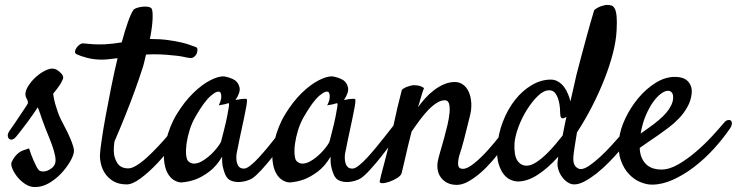

<svg xmlns="http://www.w3.org/2000/svg" viewBox="-20 -718 2959 771"><path d="M137.7 -33.2Q143.6 -29.3 152.8 -29.3Q162.1 -29.3 171.4 -33.2Q180.7 -37.1 189 -43.9Q197.3 -50.8 201.2 -61.5Q205.1 -72.3 201.2 -92.3Q197.3 -112.3 189 -135.3Q180.7 -158.2 170.9 -181.6Q161.1 -205.1 154.3 -224.6Q148.4 -239.3 144.5 -252Q140.6 -262.7 137.2 -272.9Q133.8 -283.2 131.8 -287.1Q127 -279.3 114.7 -261.7Q102.5 -244.1 88.4 -225.1Q74.2 -206.1 61.5 -189.9Q48.8 -173.8 43.9 -168Q36.1 -159.2 28.8 -157.7Q21.5 -156.2 16.6 -160.6Q11.7 -165 11.2 -173.3Q10.7 -181.6 18.6 -193.4Q24.4 -201.2 36.1 -218.3Q47.9 -235.4 59.6 -253.4Q71.3 -271.5 81.1 -285.6Q90.8 -299.8 91.8 -302.7Q93.8 -310.5 86.4 -323.2Q79.1 -335.9 84 -352.5Q87.9 -366.2 101.6 -384.3Q115.2 -402.3 133.8 -417Q152.3 -431.6 171.9 -439Q191.4 -446.3 207 -438.5Q219.7 -430.7 227.5 -421.4Q235.4 -412.1 233.4 -402.3Q231.4 -397.5 227.5 -389.6Q223.6 -381.8 215.8 -370.6Q208 -359.4 193.4 -341.8Q196.3 -319.3 201.7 -300.8Q207 -282.2 211.9 -268.6Q217.8 -252 224.6 -238.3Q233.4 -220.7 243.2 -202.1Q252.9 -183.6 260.7 -165.5Q268.6 -147.5 273.4 -131.8Q278.3 -116.2 276.4 -105.5Q273.4 -88.9 259.3 -65.4Q245.1 -42 224.1 -20Q203.1 2 176.3 17.6Q149.4 33.2 120.1 33.2Q99.6 33.2 80.6 20.5Q61.5 7.8 48.3 -9.3Q35.2 -26.4 28.8 -43Q22.5 -59.6 27.3 -68.4Q33.2 -80.1 38.1 -86.9Q43 -93.8 52.7 -102.5Q56.6 -105.5 62.5 -109.4Q67.4 -112.3 76.2 -115.2Q85 -118.2 96.7 -122.1Q106.4 -91.8 114.3 -74.7Q122.1 -57.6 127 -47.9Q132.8 -37.1 137.7 -33.2Z M711.9 -247.1Q715.8 -252.9 722.2 -254.4Q728.5 -255.9 732.4 -252.9Q736.3 -250 736.8 -243.2Q737.3 -236.3 731.4 -224.6Q711.9 -187.5 680.2 -144.5Q648.4 -101.6 613.3 -64Q578.1 -26.4 544.9 -2Q511.7 22.5 489.3 22.5Q457 22.5 435.5 9.8Q414.1 -2.9 401.9 -21.5Q389.6 -40 384.8 -62Q379.9 -84 381.8 -102.5Q382.8 -118.2 388.7 -158.7Q394.5 -199.2 404.3 -252.4Q414.1 -305.7 426.3 -366.7Q438.5 -427.7 452.1 -484.4Q435.5 -482.4 418.9 -480.5Q402.3 -478.5 388.7 -478.5Q357.4 -478.5 329.6 -485.8Q301.8 -493.2 288.1 -500Q280.3 -503.9 281.2 -511.2Q282.2 -518.6 287.1 -525.9Q292 -533.2 299.3 -538.6Q306.6 -543.9 312.5 -543.9Q331.1 -542 352.5 -540.5Q374 -539.1 399.4 -540Q418 -541 435.1 -543Q452.1 -544.9 468.8 -547.9Q481.4 -594.7 493.7 -629.4Q505.9 -664.1 515.6 -677.7Q518.6 -682.6 528.8 -686Q539.1 -689.5 550.8 -690.9Q562.5 -692.4 573.2 -690.9Q584 -689.5 588.9 -683.6Q593.8 -675.8 592.8 -643.6Q591.8 -611.3 582 -561.5Q623 -561.5 654.8 -557.1Q686.5 -552.7 709 -547.4Q731.4 -542 745.1 -536.6Q758.8 -531.2 765.6 -529.3Q772.5 -527.3 772.9 -519.5Q773.4 -511.7 770 -503.4Q766.6 -495.1 758.8 -489.3Q751 -483.4 741.2 -485.4Q731.4 -486.3 719.2 -489.3Q707 -492.2 689.9 -494.1Q672.9 -496.1 649.4 -498Q626 -500 594.7 -500Q588.9 -500 581.5 -499.5Q574.2 -499 566.4 -499Q562.5 -483.4 559.1 -468.3Q555.7 -453.1 549.8 -436.5Q537.1 -397.5 520.5 -351.6Q505.9 -311.5 485.4 -259.8Q464.8 -208 439.5 -149.4Q433.6 -107.4 440.9 -85.4Q448.2 -63.5 459 -53.7Q471.7 -43 490.2 -42Q504.9 -40 525.9 -52.2Q546.9 -64.5 569.3 -85Q591.8 -105.5 614.7 -129.9Q637.7 -154.3 657.2 -177.7Q676.8 -201.2 691.4 -220.2Q706.1 -239.3 711.9 -247.1Z M1154.3 -194.3Q1140.6 -174.8 1119.1 -146Q1097.7 -117.2 1074.7 -88.4Q1051.8 -59.6 1029.8 -35.6Q1007.8 -11.7 993.2 -2Q983.4 3.9 970.7 7.8Q958 11.7 944.8 12.7Q931.6 13.7 919.9 11.2Q908.2 8.8 899.4 2.9Q890.6 -3.9 884.8 -16.6Q879.9 -27.3 875.5 -44.9Q871.1 -62.5 872.1 -88.9Q848.6 -49.8 820.3 -28.8Q792 -7.8 766.6 2Q737.3 12.7 708 14.6Q694.3 14.6 678.7 5.4Q663.1 -3.9 652.3 -23.9Q641.6 -43.9 638.7 -75.7Q635.7 -107.4 646.5 -151.4Q660.2 -210.9 689.9 -259.8Q719.7 -308.6 754.9 -343.3Q790 -377.9 824.2 -395.5Q858.4 -413.1 880.9 -411.1Q907.2 -406.2 923.8 -395.5Q937.5 -385.7 941.9 -366.7Q946.3 -347.7 925.8 -316.4Q939.5 -319.3 948.7 -320.3Q958 -321.3 962.9 -321.3Q968.8 -321.3 970.7 -320.3Q971.7 -318.4 971.7 -312Q971.7 -305.7 968.8 -289.1Q965.8 -272.5 960 -244.1Q954.1 -215.8 944.3 -170.9Q942.4 -162.1 940.9 -154.8Q939.5 -147.5 938 -140.1Q936.5 -132.8 934.6 -123Q932.6 -113.3 929.7 -98.6Q928.7 -89.8 929.2 -79.6Q929.7 -69.3 932.6 -60.5Q935.5 -51.8 941.9 -46.4Q948.2 -41 960 -41Q969.7 -41 985.4 -53.2Q1001 -65.4 1018.6 -84.5Q1036.1 -103.5 1055.2 -126.5Q1074.2 -149.4 1090.8 -170.9Q1107.4 -192.4 1120.6 -209Q1133.8 -225.6 1139.6 -233.4Q1147.5 -242.2 1155.3 -243.7Q1163.1 -245.1 1167 -239.3Q1170.9 -233.4 1168.5 -221.7Q1166 -210 1154.3 -194.3ZM868.2 -151.4Q873 -170.9 879.9 -197.3Q886.7 -223.6 891.6 -248Q896.5 -272.5 898.9 -288.6Q901.4 -304.7 897.5 -303.7Q892.6 -302.7 886.7 -300.8Q881.8 -298.8 874 -297.9Q866.2 -296.9 858.4 -294.9Q866.2 -310.5 867.7 -320.8Q869.1 -331.1 868.2 -336.9Q867.2 -343.8 864.3 -347.7Q853.5 -356.4 826.7 -333.5Q799.8 -310.5 764.6 -249Q750 -223.6 741.2 -194.8Q732.4 -166 729 -140.6Q725.6 -115.2 727.5 -96.2Q729.5 -77.1 735.4 -71.3Q746.1 -60.5 759.8 -61Q773.4 -61.5 787.6 -68.8Q801.8 -76.2 815.9 -87.9Q830.1 -99.6 841.3 -112.3Q852.5 -125 859.9 -135.7Q867.2 -146.5 868.2 -151.4Z M1589.8 -194.3Q1576.2 -174.8 1554.7 -146Q1533.2 -117.2 1510.3 -88.4Q1487.3 -59.6 1465.3 -35.6Q1443.4 -11.7 1428.7 -2Q1418.9 3.9 1406.2 7.8Q1393.6 11.7 1380.4 12.7Q1367.2 13.7 1355.5 11.2Q1343.8 8.8 1335 2.9Q1326.2 -3.9 1320.3 -16.6Q1315.4 -27.3 1311 -44.9Q1306.6 -62.5 1307.6 -88.9Q1284.2 -49.8 1255.9 -28.8Q1227.5 -7.8 1202.1 2Q1172.9 12.7 1143.6 14.6Q1129.9 14.6 1114.3 5.4Q1098.6 -3.9 1087.9 -23.9Q1077.1 -43.9 1074.2 -75.7Q1071.3 -107.4 1082 -151.4Q1095.7 -210.9 1125.5 -259.8Q1155.3 -308.6 1190.4 -343.3Q1225.6 -377.9 1259.8 -395.5Q1293.9 -413.1 1316.4 -411.1Q1342.8 -406.2 1359.4 -395.5Q1373 -385.7 1377.4 -366.7Q1381.8 -347.7 1361.3 -316.4Q1375 -319.3 1384.3 -320.3Q1393.6 -321.3 1398.4 -321.3Q1404.3 -321.3 1406.2 -320.3Q1407.2 -318.4 1407.2 -312Q1407.2 -305.7 1404.3 -289.1Q1401.4 -272.5 1395.5 -244.1Q1389.6 -215.8 1379.9 -170.9Q1377.9 -162.1 1376.5 -154.8Q1375 -147.5 1373.5 -140.1Q1372.1 -132.8 1370.1 -123Q1368.2 -113.3 1365.2 -98.6Q1364.3 -89.8 1364.7 -79.6Q1365.2 -69.3 1368.2 -60.5Q1371.1 -51.8 1377.4 -46.4Q1383.8 -41 1395.5 -41Q1405.3 -41 1420.9 -53.2Q1436.5 -65.4 1454.1 -84.5Q1471.7 -103.5 1490.7 -126.5Q1509.8 -149.4 1526.4 -170.9Q1543 -192.4 1556.2 -209Q1569.3 -225.6 1575.2 -233.4Q1583 -242.2 1590.8 -243.7Q1598.6 -245.1 1602.5 -239.3Q1606.4 -233.4 1604 -221.7Q1601.6 -210 1589.8 -194.3ZM1303.7 -151.4Q1308.6 -170.9 1315.4 -197.3Q1322.3 -223.6 1327.1 -248Q1332 -272.5 1334.5 -288.6Q1336.9 -304.7 1333 -303.7Q1328.1 -302.7 1322.3 -300.8Q1317.4 -298.8 1309.6 -297.9Q1301.8 -296.9 1293.9 -294.9Q1301.8 -310.5 1303.2 -320.8Q1304.7 -331.1 1303.7 -336.9Q1302.7 -343.8 1299.8 -347.7Q1289.1 -356.4 1262.2 -333.5Q1235.4 -310.5 1200.2 -249Q1185.5 -223.6 1176.8 -194.8Q1168 -166 1164.6 -140.6Q1161.1 -115.2 1163.1 -96.2Q1165 -77.1 1170.9 -71.3Q1181.6 -60.5 1195.3 -61Q1209 -61.5 1223.1 -68.8Q1237.3 -76.2 1251.5 -87.9Q1265.6 -99.6 1276.9 -112.3Q1288.1 -125 1295.4 -135.7Q1302.7 -146.5 1303.7 -151.4Z M1814.5 24.4Q1792 24.4 1775.9 16.1Q1759.8 7.8 1750 -5.9Q1740.2 -19.5 1737.3 -37.6Q1734.4 -55.7 1739.3 -76.2Q1742.2 -89.8 1749 -112.8Q1755.9 -135.7 1763.2 -162.6Q1770.5 -189.5 1776.9 -216.3Q1783.2 -243.2 1785.2 -265.1Q1787.1 -287.1 1783.2 -301.3Q1779.3 -315.4 1766.6 -315.4Q1751 -315.4 1734.4 -305.2Q1717.8 -294.9 1700.7 -277.3Q1683.6 -259.8 1666.5 -236.8Q1649.4 -213.9 1632.8 -189.5Q1624 -156.2 1618.2 -131.3Q1612.3 -106.4 1607.9 -86.4Q1603.5 -66.4 1599.6 -51.3Q1595.7 -36.1 1592.8 -22.5Q1589.8 -12.7 1575.2 -3.4Q1560.5 5.9 1543.9 11.7Q1527.3 17.6 1515.1 17.6Q1502.9 17.6 1504.9 8.8Q1505.9 2.9 1511.2 -17.6Q1516.6 -38.1 1523.9 -65.9Q1531.2 -93.8 1539.1 -125Q1546.9 -156.2 1553.7 -184.6Q1558.6 -207 1564.5 -234.4Q1569.3 -257.8 1576.7 -289.1Q1584 -320.3 1593.8 -357.4Q1600.6 -363.3 1607.9 -366.7Q1615.2 -370.1 1623 -372.1Q1630.9 -375 1639.6 -376Q1647.5 -376 1655.3 -375Q1662.1 -374 1669.4 -371.6Q1676.8 -369.1 1682.6 -364.3Q1679.7 -357.4 1675.8 -345.2Q1671.9 -333 1668 -319.3Q1664.1 -303.7 1658.2 -287.1Q1670.9 -304.7 1687 -322.8Q1703.1 -340.8 1722.2 -355.5Q1741.2 -370.1 1762.7 -379.4Q1784.2 -388.7 1806.6 -388.7Q1825.2 -388.7 1839.8 -377.9Q1854.5 -367.2 1862.8 -348.1Q1871.1 -329.1 1872.6 -302.7Q1874 -276.4 1865.2 -245.1L1854.5 -202.1Q1849.6 -181.6 1842.3 -153.8Q1835 -126 1824.2 -92.8Q1818.4 -71.3 1819.8 -55.7Q1821.3 -40 1838.9 -40Q1856.4 -40 1883.3 -61.5Q1910.2 -83 1937.5 -113.3Q1964.8 -143.6 1989.3 -175.3Q2013.7 -207 2026.4 -226.6Q2035.2 -239.3 2043 -243.2Q2050.8 -247.1 2055.2 -244.1Q2059.6 -241.2 2059.6 -231Q2059.6 -220.7 2051.8 -205.1Q2044.9 -191.4 2030.8 -168.9Q2016.6 -146.5 1997.1 -121.1Q1977.5 -95.7 1955.1 -69.8Q1932.6 -43.9 1908.2 -22.9Q1883.8 -2 1859.9 11.2Q1835.9 24.4 1814.5 24.4Z M2296.9 -186.5Q2292 -156.2 2287.6 -128.9Q2283.2 -101.6 2282.2 -85Q2281.2 -60.5 2291 -49.8Q2300.8 -39.1 2312.5 -39.1Q2326.2 -39.1 2346.2 -52.7Q2366.2 -66.4 2388.7 -86.9Q2411.1 -107.4 2433.6 -131.8Q2456.1 -156.2 2475.1 -178.2Q2494.1 -200.2 2507.3 -216.8Q2520.5 -233.4 2525.4 -238.3Q2531.2 -244.1 2537.6 -245.1Q2543.9 -246.1 2547.9 -243.2Q2551.8 -240.2 2551.8 -232.4Q2551.8 -224.6 2543.9 -212.9Q2532.2 -194.3 2513.7 -169.4Q2495.1 -144.5 2472.7 -118.2Q2450.2 -91.8 2425.3 -66.4Q2400.4 -41 2375.5 -21.5Q2350.6 -2 2327.6 10.3Q2304.7 22.5 2286.1 22.5Q2272.5 22.5 2260.3 14.6Q2248 6.8 2238.3 -5.9Q2228.5 -18.6 2223.1 -34.2Q2217.8 -49.8 2218.8 -65.4Q2219.7 -72.3 2221.7 -88.9Q2180.7 -43 2139.2 -16.1Q2097.7 10.7 2059.6 10.7Q2045.9 10.7 2030.3 3.9Q2014.6 -2.9 2002.4 -18.6Q1990.2 -34.2 1982.4 -59.6Q1974.6 -85 1976.6 -121.1Q1979.5 -177.7 1999 -228.5Q2018.6 -279.3 2048.3 -316.9Q2078.1 -354.5 2115.7 -376.5Q2153.3 -398.4 2191.4 -398.4Q2208 -398.4 2221.7 -390.1Q2235.4 -381.8 2245.1 -368.7Q2254.9 -355.5 2261.2 -339.8Q2267.6 -324.2 2270.5 -310.5Q2277.3 -338.9 2283.2 -366.2Q2289.1 -393.6 2294.9 -418Q2304.7 -454.1 2315.4 -496.1Q2325.2 -532.2 2337.9 -579.1Q2350.6 -626 2366.2 -677.7Q2376 -685.5 2384.8 -689.5Q2393.6 -693.4 2401.4 -695.3Q2410.2 -698.2 2418 -698.2Q2427.7 -698.2 2435.5 -695.8Q2443.4 -693.4 2448.7 -683.1Q2454.1 -672.9 2456.1 -652.3Q2458 -631.8 2456.1 -596.7Q2454.1 -553.7 2440.9 -502.9Q2427.7 -452.1 2406.2 -397.9Q2384.8 -343.8 2356.9 -289.6Q2329.1 -235.4 2296.9 -186.5ZM2239.3 -173.8Q2243.2 -192.4 2246.6 -210.9Q2250 -229.5 2254.9 -249Q2252.9 -248 2251.5 -247.1Q2250 -246.1 2248 -245.1Q2237.3 -240.2 2233.4 -245.6Q2229.5 -251 2229.5 -262.7Q2229.5 -268.6 2228.5 -283.7Q2227.5 -298.8 2223.1 -314.9Q2218.8 -331.1 2210 -343.3Q2201.2 -355.5 2185.5 -355.5Q2163.1 -355.5 2139.6 -332.5Q2116.2 -309.6 2095.7 -276.9Q2075.2 -244.1 2061.5 -207Q2047.9 -169.9 2045.9 -140.6Q2043.9 -93.8 2057.6 -73.2Q2071.3 -52.7 2094.7 -52.7Q2112.3 -52.7 2133.3 -66.4Q2154.3 -80.1 2174.3 -99.6Q2194.3 -119.1 2211.4 -139.6Q2228.5 -160.2 2239.3 -173.8Z M2912.1 -203.1Q2882.8 -160.2 2845.7 -119.6Q2808.6 -79.1 2767.1 -47.4Q2725.6 -15.6 2682.1 3.9Q2638.7 23.4 2597.7 23.4Q2576.2 23.4 2551.3 13.2Q2526.4 2.9 2505.9 -18.6Q2485.4 -40 2473.1 -74.2Q2460.9 -108.4 2465.8 -157.2Q2469.7 -197.3 2490.7 -241.7Q2511.7 -286.1 2542.5 -323.2Q2573.2 -360.4 2611.8 -384.8Q2650.4 -409.2 2689.5 -409.2Q2726.6 -409.2 2743.2 -390.6Q2759.8 -372.1 2757.8 -344.7Q2754.9 -314.5 2740.7 -289.1Q2726.6 -263.7 2707 -243.2Q2687.5 -222.7 2665.5 -206.1Q2643.6 -189.5 2624 -175.8Q2602.5 -161.1 2583 -147.9Q2563.5 -134.8 2548.8 -124Q2549.8 -99.6 2557.6 -83Q2565.4 -66.4 2577.1 -56.2Q2588.9 -45.9 2604 -41.5Q2619.1 -37.1 2634.8 -37.1Q2668 -37.1 2704.1 -58.1Q2740.2 -79.1 2774.9 -108.9Q2809.6 -138.7 2839.4 -170.9Q2869.1 -203.1 2888.7 -226.6Q2895.5 -234.4 2902.8 -235.8Q2910.2 -237.3 2914.6 -233.9Q2918.9 -230.5 2918.9 -222.2Q2918.9 -213.9 2912.1 -203.1ZM2662.1 -353.5Q2650.4 -353.5 2634.3 -341.8Q2618.2 -330.1 2602.5 -308.1Q2586.9 -286.1 2573.2 -254.4Q2559.6 -222.7 2552.7 -181.6Q2564.5 -190.4 2578.1 -199.7Q2591.8 -209 2605.5 -219.7Q2647.5 -252 2664.1 -276.4Q2680.7 -300.8 2682.6 -318.4Q2684.6 -336.9 2678.7 -345.2Q2672.9 -353.5 2662.1 -353.5Z"/></svg>

Font: Satisfy
Style: Regular
Weight: 400
Designer: Font Diner, Inc
Foundry: Font Diner, Inc
Version: Version 1.001